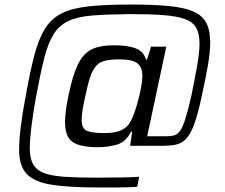

<svg xmlns="http://www.w3.org/2000/svg" viewBox="-20 -716 987 844"><path d="M408 108Q279 108 204 95.5Q129 83 96.5 47.5Q64 12 64 -57Q64 -99 71 -157Q78 -215 93 -294Q112 -401 131 -473Q150 -545 177.5 -589.5Q205 -634 250.5 -657Q296 -680 369 -688Q442 -696 553 -696Q654 -696 722 -689.5Q790 -683 830 -665.5Q870 -648 887 -615Q904 -582 904 -530Q904 -487 894 -429.5Q884 -372 867 -294Q850 -214 833.5 -169.5Q817 -125 797.5 -105Q778 -85 752 -80Q726 -75 691 -75H552L561 -137H556Q533 -92 494.5 -80.5Q456 -69 410 -69Q332 -69 299 -92Q266 -115 266 -180Q266 -224 281 -296Q299 -384 322 -432Q345 -480 382 -498.5Q419 -517 481 -517Q539 -517 575 -504Q611 -491 622 -454H626L644 -511H711L627 -117H710Q730 -117 744.5 -120.5Q759 -124 771 -140Q783 -156 794.5 -192.5Q806 -229 821 -294Q837 -372 847 -429Q857 -486 857 -525Q857 -569 842 -594.5Q827 -620 792.5 -632.5Q758 -645 698.5 -649.5Q639 -654 550 -654Q452 -653 387.5 -648Q323 -643 282.5 -624.5Q242 -606 217 -567.5Q192 -529 175 -462.5Q158 -396 139 -294Q111 -139 111 -63Q111 -21 125 5Q139 31 172 44Q205 57 262 61Q319 65 405 65Q465 65 517 64Q569 63 592 61L583 105Q565 106 546.5 107Q528 108 496.5 108Q465 108 408 108ZM438 -131Q486 -131 513 -143.5Q540 -156 554 -182Q563 -198 572 -224Q581 -250 588.5 -279.5Q596 -309 601 -336Q606 -363 606 -381Q606 -421 583.5 -438Q561 -455 507 -455Q468 -455 443.5 -449.5Q419 -444 403.5 -427.5Q388 -411 377 -379Q366 -347 355 -293Q339 -225 339 -190Q339 -151 361.5 -141Q384 -131 438 -131Z"/></svg>

Font: Saira
Style: Italic
Weight: 400
Italic angle: -12°
Designer: Hector Gatti with collaboration of the Omnibus-Type team
Foundry: Omnibus-Type
Version: Version 1.100; ttfautohint (v1.8.3)